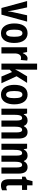

<svg xmlns="http://www.w3.org/2000/svg" viewBox="1620 -2420 810 4091"><g transform="rotate(90 2025.5 -375.0)"><path d="M151 0H292L441 -547H306L240 -249C230 -207 224 -170 223 -140H219C215 -182 208 -219 200 -258L138 -547H3Z M896 -274C896 -457 815 -557 689 -557C542 -557 480 -441 480 -274C480 -120 545 10 687 10C839 10 896 -123 896 -274ZM612 -273C612 -391 635 -447 688 -447C742 -447 764 -390 764 -274C764 -158 742 -100 688 -100C636 -100 612 -159 612 -273Z M1226 -557C1174 -557 1134 -509 1114 -457H1107L1089 -547H988V0H1119V-279C1118 -364 1151 -418 1212 -418C1231 -418 1246 -416 1258 -411L1271 -550C1252 -555 1239 -557 1226 -557Z M1465 -429V-760H1335V0H1465V-176L1515 -226L1611 0H1754L1605 -323L1747 -547H1607L1501 -370C1489 -350 1475 -324 1462 -296H1459C1463 -339 1465 -383 1465 -429Z M2204 -274C2204 -457 2123 -557 1997 -557C1850 -557 1788 -441 1788 -274C1788 -120 1853 10 1995 10C2147 10 2204 -123 2204 -274ZM1920 -273C1920 -391 1943 -447 1996 -447C2050 -447 2072 -390 2072 -274C2072 -158 2050 -100 1996 -100C1944 -100 1920 -159 1920 -273Z M2793 -557C2734 -557 2696 -530 2671 -479H2662C2647 -524 2611 -557 2547 -557C2487 -557 2442 -529 2421 -477H2413L2399 -547H2296V0H2426V-261C2426 -379 2441 -441 2497 -441C2533 -441 2549 -404 2549 -323V0H2679V-276C2679 -387 2697 -441 2749 -441C2785 -441 2802 -403 2802 -322V0H2933V-360C2933 -493 2887 -557 2793 -557Z M3540 -557C3481 -557 3443 -530 3418 -479H3409C3394 -524 3358 -557 3294 -557C3234 -557 3189 -529 3168 -477H3160L3146 -547H3043V0H3173V-261C3173 -379 3188 -441 3244 -441C3280 -441 3296 -404 3296 -323V0H3426V-276C3426 -387 3444 -441 3496 -441C3532 -441 3549 -403 3549 -322V0H3680V-360C3680 -493 3634 -557 3540 -557Z M3972 -103C3941 -103 3929 -125 3929 -168V-439H4028V-547H3929V-662H3840L3809 -543L3745 -509V-439H3799V-163C3799 -46 3838 10 3932 10C3971 10 4004 1 4035 -15V-119C4012 -109 3991 -103 3972 -103Z"/></g></svg>

Font: Noto Sans Lao Looped ExtraCondensed
Style: Bold
Weight: 700
Width: 2
Designer: Mark Frömberg, Ben Mitchell
Foundry: The Fontpad Ltd
Version: Version 1.002